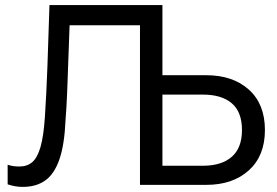

<svg xmlns="http://www.w3.org/2000/svg" viewBox="-20 -725 1087 753"><path d="M69 8Q52 8 37 5Q22 2 10 -2V-79Q21 -75 32.5 -73.5Q44 -72 56 -72Q87 -72 107 -89.5Q127 -107 139 -149Q151 -191 156 -265Q159 -313 161.5 -360Q164 -407 166 -465L174 -705H617V0H529V-680L563 -626H209L255 -682L247 -463Q246 -433 245 -406Q244 -379 243 -354.5Q242 -330 240.5 -305Q239 -280 237 -254Q233 -159 213.5 -101.5Q194 -44 158.5 -18Q123 8 69 8ZM596 0V-75H776Q849 -75 889 -110Q929 -145 929 -215Q929 -286 889 -320Q849 -354 776 -354H596V-430H789Q893 -430 956 -373.5Q1019 -317 1019 -215Q1019 -114 956 -57Q893 0 789 0Z"/></svg>

Font: TikTok Sans 24pt
Style: Regular
Weight: 400
Version: Version 4.000